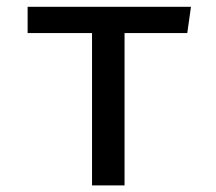

<svg xmlns="http://www.w3.org/2000/svg" viewBox="-20 -561 655 581"><path d="M63.6 -540.5H557.9L546.7 -461H356.9V0H258.5V-461H63.6Z"/></svg>

Font: Fira Code Fixed Retina
Style: Regular
Weight: 450
Monospace: yes
Designer: Carrois Corporate, Edenspiekermann AG, Nikita Prokopov
Foundry: Carrois Corporate, Edenspiekermann AG, Nikita Prokopov
Version: Version 5.002